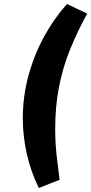

<svg xmlns="http://www.w3.org/2000/svg" viewBox="-20 -743 456 960"><path d="M174 197Q133 113 113.5 24Q94 -65 94 -151Q94 -261 122.5 -365.5Q151 -470 201 -561Q251 -652 315 -723L416 -675Q367 -586 330.5 -496Q294 -406 275 -308.5Q256 -211 256 -97Q256 -57 258.5 -18Q261 21 266.5 63Q272 105 278 156Z"/></svg>

Font: Nunito Sans 12pt ExtraLight 12pt ExtraBold
Style: Italic
Weight: 800
Italic angle: -9°
Version: Version 3.101;gftools[0.9.27]